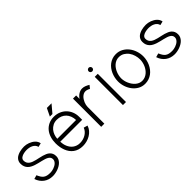

<svg xmlns="http://www.w3.org/2000/svg" viewBox="126 -1487 2350 2350"><g transform="rotate(-45 1300.5 -312.0)"><path d="M413.2 -380.7Q410.8 -399 401.8 -414.7Q392.8 -430.4 379.2 -443.5Q365.6 -456.5 348.6 -466.6Q331.6 -476.7 313.3 -483.5Q295 -490.2 276.3 -493.9Q257.6 -497.6 240.5 -497.6Q221.6 -497.6 200.7 -495.3Q179.8 -493 159.9 -487.3Q140 -481.7 121.9 -472.8Q103.9 -464 90.4 -450.9Q77 -437.7 68.9 -420Q60.9 -402.3 60.9 -379.3Q60.9 -349 69.9 -327Q78.8 -305 94.4 -288.9Q110 -272.8 130.5 -262Q150.9 -251.1 174.3 -243.3Q197.6 -235.4 221.9 -229.7Q246.2 -224.1 269.5 -218.4Q292.8 -212.6 313.3 -206.3Q333.7 -199.9 349.3 -190.6Q364.9 -181.3 373.9 -168.2Q382.8 -155.2 382.8 -136.6Q382.8 -121.2 375.9 -108.2Q369.1 -95.2 357.9 -84.6Q346.7 -73.9 331.9 -66Q317.2 -58 301.7 -52.7Q286.2 -47.4 270.8 -44.7Q255.3 -42.1 242.4 -42.1Q211.4 -42.1 189.6 -47.3Q167.8 -52.5 151.6 -64.4Q135.4 -76.4 123.4 -95.2Q111.4 -114.1 99.4 -141.5L48.8 -127Q59.2 -95.2 77 -70Q94.8 -44.8 118.8 -27.2Q142.7 -9.5 172.2 -0.2Q201.8 9.1 235.5 9.1Q256 9.1 278.9 5Q301.8 0.9 324.2 -7Q346.7 -15 367.2 -27Q387.6 -39 403.1 -54.9Q418.6 -70.7 427.8 -90.8Q437 -110.8 437 -134.6Q437 -162.5 427.9 -182.2Q418.8 -201.9 403.4 -216Q387.9 -230 367.2 -239.2Q346.5 -248.4 323.3 -255Q300.2 -261.7 275.6 -266.7Q251.1 -271.7 227.9 -277.4Q204.8 -283.1 184.1 -290.8Q163.3 -298.5 147.9 -310.2Q132.4 -321.9 123.4 -338.6Q114.3 -355.3 114.3 -379.3Q114.3 -393.1 120.3 -403.2Q126.3 -413.3 136.3 -420.7Q146.3 -428 158.9 -432.8Q171.5 -437.6 184.8 -440.4Q198.1 -443.2 210.9 -444.3Q223.6 -445.5 233.3 -445.5Q253.1 -445.5 274 -441.5Q295 -437.6 313.3 -428.4Q331.5 -419.3 344.9 -404.6Q358.3 -390 363 -368.5Z M723.3 -532.7H767.8L852.7 -633.4H772ZM920.8 -143.9Q911.4 -118.5 894 -99.5Q876.6 -80.4 854.5 -67.6Q832.3 -54.8 807.3 -48.4Q782.3 -42.1 757.1 -42.1Q729.3 -42.1 706.7 -49.7Q684 -57.3 666.3 -70.5Q648.5 -83.7 635.5 -101.4Q622.4 -119.2 613.8 -139.5Q605.2 -159.9 600.8 -181.8Q596.4 -203.8 595.6 -225.3H975.2V-276.2Q975.2 -323.7 959 -364.1Q942.7 -404.5 913.5 -434.2Q884.3 -463.9 844.2 -480.7Q804 -497.6 755.9 -497.6Q703.7 -497.6 663.6 -478.3Q623.5 -459.1 596.2 -425.8Q568.9 -392.5 555 -347.4Q541 -302.4 541 -251Q541 -216.9 546.5 -184.4Q552.1 -152 563.2 -123.1Q574.3 -94.2 591.8 -69.9Q609.3 -45.7 633.2 -28Q657.1 -10.3 687.9 -0.6Q718.6 9.1 756.7 9.1Q790.6 9.1 824.4 0.2Q858.2 -8.7 887.4 -26.1Q916.6 -43.5 938.8 -69.4Q961.1 -95.3 971.5 -129.2ZM595.6 -276.4Q596.9 -306.5 607.6 -336.6Q618.2 -366.8 638.2 -391.1Q658.3 -415.3 687.8 -430.6Q717.3 -445.9 755.9 -445.9Q793.2 -445.9 823.3 -433.4Q853.3 -421 874.6 -398.6Q895.9 -376.2 907.8 -344.9Q919.8 -313.6 920.9 -276.4Z M1341.4 -464.2Q1318.9 -478.4 1294.5 -488Q1270.1 -497.6 1244.4 -497.6Q1228.6 -497.6 1212.9 -492.5Q1197.1 -487.5 1182.6 -478.2Q1168 -468.9 1155.3 -456.3Q1142.7 -443.7 1133.6 -428.8V-488.3H1079.1V0H1133.6V-289.3Q1133.6 -304.9 1137.4 -322.2Q1141.2 -339.5 1148.4 -356.8Q1155.6 -374.1 1166 -390Q1176.3 -405.9 1189.2 -418.1Q1202.1 -430.2 1217.3 -437.4Q1232.5 -444.6 1249.6 -444.6Q1257 -444.6 1265.1 -443.1Q1273.3 -441.5 1281.3 -438.8Q1289.3 -436.2 1296.6 -432.6Q1303.9 -429 1309.8 -425.1Z M1508.2 -488.3H1455.7V0H1508.2ZM1513.1 -588.3Q1513.1 -594.8 1510.7 -600.5Q1508.2 -606.1 1504 -610.5Q1499.8 -614.9 1494.2 -617.4Q1488.5 -619.9 1482 -619.9Q1475.4 -619.9 1469.7 -617.4Q1463.9 -614.9 1459.5 -610.5Q1455 -606.1 1452.6 -600.5Q1450.2 -594.8 1450.2 -588.3Q1450.2 -581.7 1452.7 -575.9Q1455.2 -570.1 1459.6 -565.9Q1463.9 -561.8 1469.8 -559.5Q1475.6 -557.2 1481.9 -557.2Q1488.5 -557.2 1494.1 -559.5Q1499.8 -561.8 1504 -565.9Q1508.2 -570.1 1510.7 -575.9Q1513.1 -581.7 1513.1 -588.3Z M2054.1 -246.1Q2054.1 -293 2039 -339Q2023.9 -385 1995.5 -421.5Q1967.1 -457.9 1926.1 -480.5Q1885.1 -503.1 1833.3 -503.1Q1799.1 -503.1 1769.7 -492.6Q1740.3 -482.2 1716.3 -464.1Q1692.3 -446 1673.7 -421.5Q1655.2 -396.9 1642.5 -368.3Q1629.9 -339.7 1623.3 -308.5Q1616.7 -277.3 1616.7 -246.1Q1616.7 -200.2 1631.7 -154.7Q1646.8 -109.1 1674.9 -72.7Q1702.9 -36.3 1743 -13.6Q1783 9.1 1833.3 9.1Q1867.9 9.1 1897.6 -1.1Q1927.4 -11.3 1951.9 -29.1Q1976.4 -47 1995.3 -71.3Q2014.2 -95.5 2027.4 -124Q2040.6 -152.5 2047.4 -183.7Q2054.1 -214.8 2054.1 -246.1ZM1999.2 -246Q1999.2 -223.1 1994 -199.1Q1988.9 -175 1979.1 -152.3Q1969.2 -129.5 1954.9 -109.6Q1940.6 -89.7 1922.2 -74.6Q1903.7 -59.6 1881.3 -50.8Q1858.9 -42.1 1833.4 -42.1Q1808.7 -42.1 1787.3 -51.1Q1765.9 -60.1 1747.9 -75.6Q1729.9 -91.1 1715.8 -111.5Q1701.7 -131.9 1691.8 -154.5Q1681.8 -177.1 1676.7 -200.7Q1671.5 -224.4 1671.5 -246.1Q1671.5 -268.4 1676.4 -292Q1681.2 -315.7 1690.7 -338.5Q1700.1 -361.3 1714.1 -381.7Q1728 -402 1746 -417.5Q1764 -433 1785.9 -442Q1807.7 -451 1833.4 -451Q1874 -451 1905 -432.3Q1936 -413.7 1957 -384.3Q1978 -355 1988.6 -318.4Q1999.2 -281.9 1999.2 -246Z M2522.1 -380.7Q2519.7 -399 2510.7 -414.7Q2501.6 -430.4 2488.1 -443.5Q2474.5 -456.5 2457.5 -466.6Q2440.5 -476.7 2422.2 -483.5Q2403.9 -490.2 2385.2 -493.9Q2366.5 -497.6 2349.4 -497.6Q2330.5 -497.6 2309.6 -495.3Q2288.7 -493 2268.8 -487.3Q2248.8 -481.7 2230.8 -472.8Q2212.8 -464 2199.3 -450.9Q2185.9 -437.7 2177.8 -420Q2169.8 -402.3 2169.8 -379.3Q2169.8 -349 2178.7 -327Q2187.7 -305 2203.3 -288.9Q2218.9 -272.8 2239.3 -262Q2259.8 -251.1 2283.1 -243.3Q2306.5 -235.4 2330.7 -229.7Q2355 -224.1 2378.4 -218.4Q2401.7 -212.6 2422.1 -206.3Q2442.6 -199.9 2458.2 -190.6Q2473.8 -181.3 2482.8 -168.2Q2491.7 -155.2 2491.7 -136.6Q2491.7 -121.2 2484.8 -108.2Q2478 -95.2 2466.8 -84.6Q2455.6 -73.9 2440.8 -66Q2426.1 -58 2410.6 -52.7Q2395.1 -47.4 2379.6 -44.7Q2364.2 -42.1 2351.3 -42.1Q2320.3 -42.1 2298.5 -47.3Q2276.7 -52.5 2260.5 -64.4Q2244.3 -76.4 2232.3 -95.2Q2220.3 -114.1 2208.3 -141.5L2157.7 -127Q2168.1 -95.2 2185.9 -70Q2203.7 -44.8 2227.7 -27.2Q2251.6 -9.5 2281.1 -0.2Q2310.7 9.1 2344.4 9.1Q2364.9 9.1 2387.8 5Q2410.7 0.9 2433.1 -7Q2455.6 -15 2476 -27Q2496.5 -39 2512 -54.9Q2527.5 -70.7 2536.7 -90.8Q2545.9 -110.8 2545.9 -134.6Q2545.9 -162.5 2536.8 -182.2Q2527.7 -201.9 2512.3 -216Q2496.8 -230 2476.1 -239.2Q2455.4 -248.4 2432.2 -255Q2409.1 -261.7 2384.5 -266.7Q2360 -271.7 2336.8 -277.4Q2313.7 -283.1 2292.9 -290.8Q2272.2 -298.5 2256.8 -310.2Q2241.3 -321.9 2232.2 -338.6Q2223.1 -355.3 2223.1 -379.3Q2223.1 -393.1 2229.2 -403.2Q2235.2 -413.3 2245.2 -420.7Q2255.2 -428 2267.8 -432.8Q2280.4 -437.6 2293.7 -440.4Q2307 -443.2 2319.8 -444.3Q2332.5 -445.5 2342.2 -445.5Q2361.9 -445.5 2382.9 -441.5Q2403.9 -437.6 2422.1 -428.4Q2440.4 -419.3 2453.8 -404.6Q2467.2 -390 2471.9 -368.5Z"/></g></svg>

Font: SaysetthaMai Thin
Style: Regular
Weight: 100
Designer: John M. Durdin
Foundry: Lao Script for Windows
Version: Version 1.101